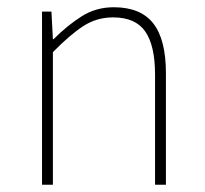

<svg xmlns="http://www.w3.org/2000/svg" viewBox="-20 -510 566 530"><path d="M96 0V-478H122L126 -402H128Q166 -440 205.5 -465Q245 -490 294 -490Q368 -490 403 -445.5Q438 -401 438 -308V0H408V-304Q408 -384 381 -423Q354 -462 292 -462Q247 -462 210 -438Q173 -414 126 -366V0Z"/></svg>

Font: Source Sans 3 Variable
Style: Regular
Weight: 200
Designer: Paul D. Hunt
Foundry: Adobe Systems Incorporated
Version: Version 3.026